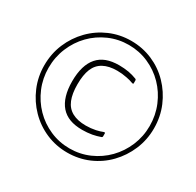

<svg xmlns="http://www.w3.org/2000/svg" viewBox="-147 -837 1032 1010"><g transform="rotate(30 368.5 -332.0)"><path d="M376 7Q308 7 247.5 -19Q187 -45 141 -92Q95 -139 69 -200.5Q43 -262 43 -331Q43 -402 69 -463.5Q95 -525 141 -572Q187 -619 247.5 -645Q308 -671 376 -671Q445 -671 505.5 -645Q566 -619 611.5 -572Q657 -525 683 -463.5Q709 -402 709 -331Q709 -262 683 -200.5Q657 -139 611.5 -92Q566 -45 505.5 -19Q445 7 376 7ZM385 -136Q341 -136 309 -148Q277 -160 255.5 -184.5Q234 -209 223 -246Q212 -283 212 -331Q212 -381 223 -418Q234 -455 255.5 -479.5Q277 -504 309 -516Q341 -528 385 -528Q415 -528 444 -523Q470 -518 493 -509Q498 -507 498 -502V-484Q498 -478 489 -481Q471 -488 449 -492Q420 -498 390 -498Q340 -498 307 -480Q274 -462 259 -425.5Q244 -389 244 -331Q244 -275 259 -238Q274 -201 307 -183Q340 -165 390 -165Q420 -165 449 -171Q472 -176 489 -183Q498 -186 498 -179V-162Q498 -156 492 -154Q470 -146 444 -141Q415 -136 385 -136ZM376 -18Q439 -18 495 -42.5Q551 -67 593 -110Q635 -153 659 -210Q683 -267 683 -331Q683 -396 659 -453.5Q635 -511 593 -554Q551 -597 495 -621.5Q439 -646 376 -646Q313 -646 257 -621.5Q201 -597 159 -554Q117 -511 93 -453.5Q69 -396 69 -331Q69 -267 93 -210Q117 -153 159 -110Q201 -67 257 -42.5Q313 -18 376 -18Z"/></g></svg>

Font: Vivano Light
Style: Regular
Weight: 300
Designer: Joe Prince, Josias Burgherr
Version: Version 2.064;September 19, 2022;FontCreator 14.0.0.2877 64-